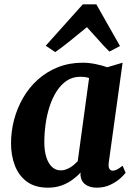

<svg xmlns="http://www.w3.org/2000/svg" viewBox="-20 -858 622 888"><path d="M483 -106.5Q480.5 -86 486 -77.2Q491.5 -68.5 502 -68.5Q509.5 -68.5 520 -73.5Q530.5 -78.5 547 -91.5L561 -59Q555.5 -51 537.5 -34.2Q519.5 -17.5 491.2 -3.8Q463 10 426.5 10Q395.5 10 375 -4.8Q354.5 -19.5 352 -49.5L353 -60.5Q337.5 -43 315.2 -26.8Q293 -10.5 264.8 -0.2Q236.5 10 201.5 10Q142 10 104.2 -18Q66.5 -46 48.8 -92.5Q31 -139 31 -194.5Q31 -250.5 45.2 -304.5Q59.5 -358.5 87.2 -406.2Q115 -454 155.5 -490.2Q196 -526.5 248.2 -547.2Q300.5 -568 363.5 -568Q391 -568 422.8 -561.5Q454.5 -555 476 -547L547 -568ZM392 -497Q382.5 -500.5 372.2 -501.8Q362 -503 352 -503Q316 -503 288.8 -484.8Q261.5 -466.5 241.8 -435.5Q222 -404.5 209.2 -365Q196.5 -325.5 190.8 -283.2Q185 -241 185 -200.5Q185 -159.5 194.5 -130.2Q204 -101 221 -85.5Q238 -70 261 -70Q273 -70 283.8 -73.8Q294.5 -77.5 304.5 -83.5Q314.5 -89.5 323.2 -97Q332 -104.5 339.5 -112.5ZM235.5 -617 191.5 -646.5 363 -838H425.5L535 -645L486 -619.5Q460 -645 434.2 -674.5Q408.5 -704 382 -732.5Q346 -703 309.2 -673Q272.5 -643 235.5 -617Z"/></svg>

Font: Merriweather ExtraBold
Style: Italic
Weight: 800
Italic angle: -7.8°
Version: Version 2.101